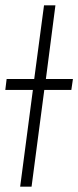

<svg xmlns="http://www.w3.org/2000/svg" viewBox="-26 -705 295 724"><path d="M249 -407 243 -366H141L93 -1H50L98 -366H-6L-1 -407H103L140 -685H183L147 -407Z"/></svg>

Font: Bellota Text Light
Style: Italic
Weight: 300
Italic angle: -7.5°
Designer: Kemie Guaida
Foundry: Kemie Guaida
Version: Version 4.001